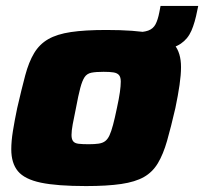

<svg xmlns="http://www.w3.org/2000/svg" viewBox="-20 -619 688 647"><path d="M387 -443 401 -510H431Q463 -510 479.5 -516Q496 -522 504 -537Q512 -552 517 -578L521 -599H648L645 -585Q637 -543 625 -515.5Q613 -488 589.5 -472Q566 -456 524.5 -449.5Q483 -443 417 -443ZM270 8Q172 8 117.5 -3.5Q63 -15 40.5 -42Q18 -69 18 -116Q18 -143 23.5 -177.5Q29 -212 38 -255Q53 -320 65 -365Q77 -410 95 -440Q113 -470 142.5 -487Q172 -504 219 -511Q266 -518 338 -518Q435 -518 490 -507Q545 -496 567.5 -468.5Q590 -441 590 -393Q590 -367 585 -332.5Q580 -298 571 -255Q556 -190 543 -144.5Q530 -99 512 -69Q494 -39 465 -22.5Q436 -6 388.5 1Q341 8 270 8ZM279 -133Q299 -133 312.5 -135Q326 -137 334.5 -143.5Q343 -150 349 -163Q355 -176 361 -198.5Q367 -221 374 -255Q381 -287 384 -308.5Q387 -330 387 -344Q387 -359 381 -366Q375 -373 362.5 -375Q350 -377 329 -377Q303 -377 288 -374Q273 -371 265 -359Q257 -347 250.5 -322.5Q244 -298 236 -255Q229 -222 225 -200Q221 -178 221 -164Q221 -150 226.5 -143Q232 -136 245 -134.5Q258 -133 279 -133Z"/></svg>

Font: Saira SemiExpanded ExtraBold
Style: Italic
Weight: 800
Width: 6
Italic angle: -12°
Designer: Hector Gatti with collaboration of the Omnibus-Type team
Foundry: Omnibus-Type
Version: Version 1.101